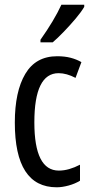

<svg xmlns="http://www.w3.org/2000/svg" viewBox="-20 -786 387 816"><path d="M221 10Q43 10 43 -265Q43 -397 87.5 -472Q132 -547 223 -547Q255 -547 280 -540.5Q305 -534 326 -522L301 -455Q263 -475 229 -475Q126 -475 126 -266Q126 -61 230 -61Q252 -61 274.5 -67.5Q297 -74 320 -86V-18Q299 -5 271.5 2.5Q244 10 221 10ZM338 -757Q326 -736 302 -707.5Q278 -679 251.5 -651.5Q225 -624 204 -606H152V-617Q210 -699 241 -766H338Z"/></svg>

Font: Noto Sans Lao ExtraCondensed
Style: Regular
Weight: 400
Width: 2
Designer: Monotype Design Team
Foundry: Monotype Imaging Inc.
Version: Version 2.003; ttfautohint (v1.8.4.7-5d5b)